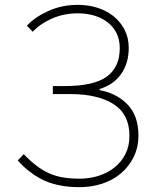

<svg xmlns="http://www.w3.org/2000/svg" viewBox="-20 -759 642 792"><path d="M308 13Q358 13 402 -1.5Q446 -16 479 -44Q512 -72 531.5 -111.5Q551 -151 551 -200Q551 -282 505.5 -328.5Q460 -375 391 -387V-392Q448 -409 479.5 -453.5Q511 -498 511 -561Q511 -603 494 -636Q477 -669 448.5 -692Q420 -715 382 -727Q344 -739 301 -739Q235 -739 179 -713.5Q123 -688 91 -653L115 -628Q147 -662 195.5 -683Q244 -704 301 -704Q338 -704 369.5 -694.5Q401 -685 424.5 -666.5Q448 -648 461 -621.5Q474 -595 474 -560Q474 -482 420.5 -443Q367 -404 247 -404H198V-371H269Q384 -371 449 -329Q514 -287 514 -199Q514 -156 497 -123Q480 -90 451.5 -67.5Q423 -45 386 -33.5Q349 -22 308 -22Q271 -22 240.5 -27Q210 -32 183 -44Q156 -56 130.5 -75.5Q105 -95 78 -123L53 -97Q105 -40 164.5 -13.5Q224 13 308 13Z"/></svg>

Font: Spoqa Han Sans Neo Thin
Style: Regular
Weight: 100
Designer: [Spoqa Han Sans Neo] Dong-huui Kim  Younghwa Kang  Yujin Lee  [Noto Sans] Ryoko NISHIZUKA  (kana & ideographs); Paul D. 
Foundry: Spoqa (http://www.spoqa-han-sans.com)
Version: Version 1.100;hotconv 1.0.109;makeotfexe 2.5.65596